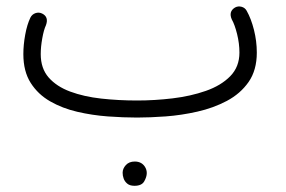

<svg xmlns="http://www.w3.org/2000/svg" viewBox="-20 -354 910 610"><path d="M54.2 -182.1Q54.2 -211.4 60.1 -243.7Q65.9 -275.9 76.7 -298.3Q82 -308.6 92.8 -312.3Q103.5 -315.9 113.8 -311Q135.7 -300.3 126 -273.9Q119.1 -259.3 114.3 -232.2Q109.4 -205.1 109.4 -182.1Q109.4 -136.7 134.5 -107.9Q159.7 -79.1 203.1 -63Q246.6 -46.9 301.5 -40.8Q356.4 -34.7 415.5 -34.7Q471.2 -34.7 528.3 -41.5Q585.4 -48.3 633.8 -65.2Q682.1 -82 711.4 -111.8Q740.7 -141.6 740.7 -187Q740.7 -215.8 733.2 -246.1Q725.6 -276.4 716.3 -292.5Q705.6 -317.4 726.6 -330.1Q736.3 -335.4 747.3 -332.5Q758.3 -329.6 763.7 -319.8Q777.8 -294.9 786.9 -259Q795.9 -223.1 795.9 -187Q795.9 -130.9 769.8 -93.5Q743.7 -56.2 700.7 -33.4Q657.7 -10.7 606.9 0.7Q556.2 12.2 505.9 15.9Q455.6 19.5 415.5 19.5Q372.1 19.5 322.5 15.9Q272.9 12.2 225.6 1.2Q178.2 -9.8 139.4 -32Q100.6 -54.2 77.4 -90.8Q54.2 -127.4 54.2 -182.1ZM369.6 194.8Q369.6 181.6 379.9 170.4Q390.1 159.2 408.2 159.2Q429.7 159.2 440.4 175.8Q446.3 185.1 446.3 195.8Q446.3 208 438.2 222.2Q430.2 236.3 407.2 236.3Q392.1 236.3 383.8 229Q375.5 221.7 372.6 212.4Q369.6 204.1 369.6 194.8Z"/></svg>

Font: Mikhak Light
Style: Regular
Weight: 300
Designer: Amin Abedi
Version: Version 3.3